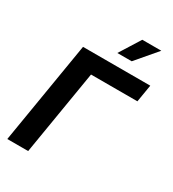

<svg xmlns="http://www.w3.org/2000/svg" viewBox="-223 -1068 1067 1187"><g transform="rotate(30 310.5 -474.5)"><path d="M621.1 -727.5 600.6 -604H269.5L169.4 0H20.5L141.1 -727.5ZM343.8 -800.8 436.5 -948.7H572.3L446.3 -800.8Z"/></g></svg>

Font: Inter
Style: Bold Italic
Weight: 700
Italic angle: -9.39999°
Designer: Rasmus Andersson
Foundry: rsms
Version: Version 4.001;git-9221beed3